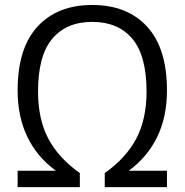

<svg xmlns="http://www.w3.org/2000/svg" viewBox="-20 -770 760 790"><path d="M52.5 0V-67.5H210Q133.5 -123 93 -206Q52.5 -289 52.5 -398Q52.5 -571.5 134.2 -660.5Q216 -749.5 359.5 -749.5Q503.5 -749.5 585.2 -660.5Q667 -571.5 667 -398Q667 -289 626.5 -206Q586 -123 509.5 -67.5H667V0H411V-58Q499 -120 541 -200.2Q583 -280.5 583 -393Q583 -541 524.5 -610.5Q466 -680 359.5 -680Q253.5 -680 195 -610.5Q136.5 -541 136.5 -393Q136.5 -280.5 178.5 -200.2Q220.5 -120 308.5 -58V0Z"/></svg>

Font: Encode Sans
Style: Regular
Weight: 400
Designer: Multiple Designers
Foundry: Impallari Type
Version: Version 3.002; ttfautohint (v1.8.3) -l 8 -r 50 -G 200 -x 14 